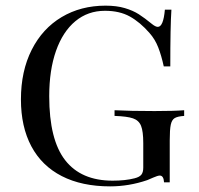

<svg xmlns="http://www.w3.org/2000/svg" viewBox="-20 -642 701 676"><path d="M515.6 -557.1Q527.8 -547.4 535.6 -547.4Q555.2 -547.4 560.5 -607.9H583.5Q579.6 -550.8 579.6 -408.2H556.6Q548.3 -446.3 537.1 -475.1Q525.9 -503.9 506.3 -525.9Q473.1 -564 437 -584Q400.9 -604 349.6 -604Q289.6 -604 245.4 -567.4Q201.2 -530.8 177.2 -462.9Q153.3 -395 153.3 -303.2Q153.3 -149.9 209.5 -77.9Q265.6 -5.9 376.5 -5.9Q421.4 -5.9 453.6 -14.2Q471.2 -18.6 477.8 -27.1Q484.4 -35.6 484.4 -51.8V-138.2Q484.4 -179.7 476.6 -199Q468.8 -218.3 448.2 -225.3Q427.7 -232.4 383.3 -233.9V-253.9Q437.5 -251 524.4 -251Q592.3 -251 628.4 -253.9V-233.9Q605.5 -232.4 595.2 -226.3Q585 -220.2 581.3 -203.1Q577.6 -186 577.6 -147.9V0H557.6Q556.2 -23.9 542.5 -23.9Q535.6 -23.9 519 -16.6Q502.4 -9.3 498.5 -7.8Q434.1 14.2 367.7 14.2Q268.1 14.2 197.5 -22Q127 -58.1 90.3 -127Q53.7 -195.8 53.7 -292Q53.7 -391.6 91.6 -466.6Q129.4 -541.5 197 -581.8Q264.6 -622.1 351.6 -622.1Q390.6 -622.1 419.4 -613.5Q448.2 -605 468.8 -591.8Q489.3 -578.6 515.6 -557.1Z"/></svg>

Font: Playfair Display SC
Style: Regular
Weight: 400
Designer: Claus Eggers Sørensen
Foundry: Claus Eggers Sørensen
Version: Version 1.004;PS 001.004;hotconv 1.0.70;makeotf.lib2.5.58329